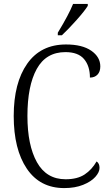

<svg xmlns="http://www.w3.org/2000/svg" viewBox="-20 -950 561 980"><path d="M50 -358Q50 -527 119 -625Q188 -723 317 -723Q400 -723 446 -691Q492 -659 492 -611Q492 -584 477.5 -569Q463 -554 439 -554Q439 -613 409 -648.5Q379 -684 314 -684Q215 -684 167.5 -598Q120 -512 120 -358Q120 -209 168.5 -122Q217 -35 315 -35Q375 -35 412 -59.5Q449 -84 473 -126Q488 -116 488 -93Q488 -71 466.5 -47Q445 -23 404 -6.5Q363 10 308 10Q184 10 117 -89Q50 -188 50 -358ZM275 -783Q332 -877 353 -930H428V-920Q412 -894 371 -848Q330 -802 296 -770H275Z"/></svg>

Font: Noto Serif NarrowLight
Style: Regular
Weight: 300
Width: 4
Designer: Monotype Design Team
Foundry: Monotype Imaging Inc.
Version: Version 1.001